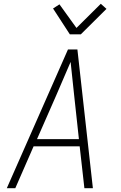

<svg xmlns="http://www.w3.org/2000/svg" viewBox="-20 -997 640 1017"><path d="M16 0 340 -735H390L472 0H427L402 -222H158L61 0ZM176 -260H398L373 -490Q368 -535 363.5 -579.5Q359 -624 354 -669Q335 -624 315.5 -579.5Q296 -535 277 -490ZM350 -815 261 -952 295 -974 385 -849 514 -977 544 -950 408 -815Z"/></svg>

Font: Iosevka Aile Extralight
Style: Italic
Weight: 200
Italic angle: -9°
Designer: Belleve Invis
Foundry: Belleve Invis
Version: Version 31.1.0; ttfautohint (v1.8.4)